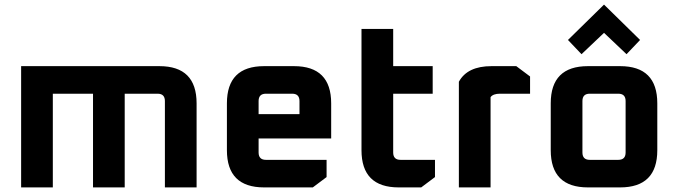

<svg xmlns="http://www.w3.org/2000/svg" viewBox="-20 -816 2946 836"><path d="M72 0V-528H674Q836 -528 836 -366V0H698V-376Q698 -408 666 -408H523V0H385V-408H210V0Z M968 -162V-366Q968 -528 1130 -528H1260Q1422 -528 1422 -366V-213H1106V-152Q1106 -120 1138 -120H1402V-45L1342 0H1130Q968 0 968 -162ZM1106 -319H1284V-376Q1284 -408 1252 -408H1138Q1106 -408 1106 -376Z M1554 -162V-690H1692V-528H1864V-408H1692V-152Q1692 -120 1724 -120H1874V-45L1814 0H1716Q1554 0 1554 -162Z M1978 0V-460Q2015 -528 2120 -528H2228L2288 -483V-408H2157Q2127 -408 2116 -393V0Z M2378 -162V-366Q2378 -528 2540 -528H2680Q2842 -528 2842 -366V-162Q2842 0 2680 0H2540Q2378 0 2378 -162ZM2516 -152Q2516 -120 2548 -120H2672Q2704 -120 2704 -152V-376Q2704 -408 2672 -408H2548Q2516 -408 2516 -376ZM2453 -642 2610 -796 2767 -642 2708 -580 2610 -673 2512 -580Z"/></svg>

Font: Oxanium
Style: Bold
Weight: 700
Designer: Severin Meyer
Version: Version 2.000